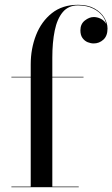

<svg xmlns="http://www.w3.org/2000/svg" viewBox="-20 -780 468 800"><path d="M108 0V-511.5Q108 -577 130.2 -633.8Q152.5 -690.5 196.2 -725.2Q240 -760 305 -760Q345.5 -760 372.8 -745Q400 -730 414 -707.2Q428 -684.5 428 -661Q428 -630.5 410.8 -614.8Q393.5 -599 370.5 -599Q358 -599 345.2 -604.2Q332.5 -609.5 323.8 -621.5Q315 -633.5 315 -653.5Q315 -680 333.5 -694.5Q352 -709 370.5 -709Q384 -709 397 -703.2Q410 -697.5 418.5 -686.8Q427 -676 427 -661H425Q425 -686.5 410.8 -708.2Q396.5 -730 369.2 -743.8Q342 -757.5 305 -757.5Q265 -757.5 241.5 -729.5Q218 -701.5 208 -652.5Q198 -603.5 198 -540V0ZM27.5 0V-2.5H308V0ZM27.5 -457.5V-460H328V-457.5Z"/></svg>

Font: Bodoni Moda 72pt
Style: Regular
Weight: 400
Designer: Owen Earl
Foundry: indestructible type
Version: Version 2.005